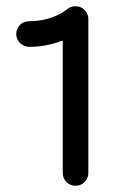

<svg xmlns="http://www.w3.org/2000/svg" viewBox="-20 -575 366 615"><path d="M263 -514C263 -537 245 -555 222 -555C211 -555 203 -552 196 -546C161 -519 117 -507 73 -507C50 -507 32 -489 32 -466C32 -443 51 -425 74 -425C111 -425 146 -432 181 -445V-21C181 2 199 20 222 20C245 20 263 2 263 -21Z"/></svg>

Font: Fabada
Style: Regular
Weight: 400
Designer: deFharo
Foundry: deFharo.com
Version: Version 4.000 2011 initial release